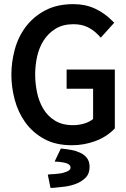

<svg xmlns="http://www.w3.org/2000/svg" viewBox="-20 -690 610 928"><path d="M302 -354H535V-70L532 -66Q493 -27 439 -7.5Q385 12 328 12Q248 12 192.5 -19Q137 -50 102 -99Q67 -148 51 -208.5Q35 -269 35 -329Q35 -390 51.5 -451Q68 -512 104.5 -560.5Q141 -609 198 -639.5Q255 -670 335 -670Q393 -670 440 -648Q487 -626 524 -588L532 -580L467 -508L456 -520Q431 -546 402 -559.5Q373 -573 335 -573Q284 -573 248.5 -551Q213 -529 191 -494.5Q169 -460 159.5 -417Q150 -374 150 -331Q150 -287 159 -243.5Q168 -200 189 -164.5Q210 -129 245.5 -107Q281 -85 333 -85Q360 -85 386 -92.5Q412 -100 430 -115V-261H302ZM274 28 285 29Q304 31 326 35Q348 39 367 48Q387 57 400 73.5Q413 90 413 117Q413 150 393 169.5Q373 189 346 199Q319 209 289.5 212.5Q260 216 237 218H224L211 154L227 152Q233 152 240.5 151.5Q248 151 256 150Q264 149 272.5 148Q281 147 289 144Q321 136 321 120Q321 107 304 100Q296 97 285 95Q274 93 264 92L244 91Z"/></svg>

Font: Codetta
Style: Bold
Weight: 700
Designer: Ulrich Proeller
Foundry: PROSA GmbH
Version: Version 2.00;September 29, 2018;FontCreator 11.5.0.2427 64-b